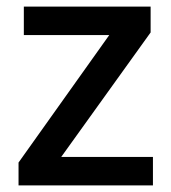

<svg xmlns="http://www.w3.org/2000/svg" viewBox="-20 -560 518 580"><path d="M442 0H36V-69L310 -454H52V-540H435V-462L165 -86H442Z"/></svg>

Font: Noto Sans Oriya Medium
Style: Regular
Weight: 500
Version: Version 2.003